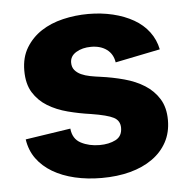

<svg xmlns="http://www.w3.org/2000/svg" viewBox="-43 -532 579 588"><g transform="rotate(-5 247.0 -238.0)"><path d="M184 -346Q184 -332 191.5 -323Q199 -314 211 -308.5Q223 -303 238.5 -300Q254 -297 270 -295Q307 -290 342 -280.5Q377 -271 404 -254Q431 -237 447.5 -210.5Q464 -184 464 -145Q464 -107 448 -77.5Q432 -48 403 -27.5Q374 -7 334.5 3.5Q295 14 247 14Q203 14 164.5 5Q126 -4 96.5 -21.5Q67 -39 48.5 -64.5Q30 -90 25 -124L164 -145Q167 -113 192 -100Q217 -87 249 -87Q278 -87 298.5 -97.5Q319 -108 319 -134Q319 -156 300 -166Q281 -176 231 -184Q195 -189 160.5 -198Q126 -207 99 -223.5Q72 -240 55.5 -266.5Q39 -293 39 -334Q39 -375 57 -404.5Q75 -434 104 -453Q133 -472 171 -481Q209 -490 249 -490Q289 -490 324.5 -481.5Q360 -473 388 -457Q416 -441 434 -417Q452 -393 458 -363L320 -335Q316 -361 297 -375Q278 -389 249 -389Q222 -389 203 -377.5Q184 -366 184 -346Z"/></g></svg>

Font: Post Grotesk Bold
Style: Bold
Weight: 700
Version: Version 1.0